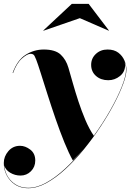

<svg xmlns="http://www.w3.org/2000/svg" viewBox="-33 -730 698 1010"><path d="M387 -634.5 196 -568.5 194.5 -569.5 344.5 -709.5H433.5L540 -569.5L539 -568.5ZM116 260Q58.5 260 22.8 221.2Q-13 182.5 -13 127Q-13 93 11 65Q35 37 72.5 37Q100 37 126.2 57Q152.5 77 152.5 114.5Q152.5 148 129.8 170.8Q107 193.5 75 193.5Q45.5 193.5 20.5 178.5Q-4.5 163.5 -10.5 139.5Q-6.5 190.5 28.5 224.2Q63.5 258 116 258Q161 258 210.2 230.8Q259.5 203.5 309.5 157.2Q359.5 111 406.5 54Q383 81.5 350.5 114.5Q329 76.5 305.5 18.5Q282 -39.5 259.2 -105.5Q236.5 -171.5 216.5 -234.5Q196.5 -297.5 181.2 -345.8Q166 -394 157.5 -416Q154.5 -424 148.8 -435.5Q143 -447 128 -447Q110 -447 82 -422Q54 -397 35.5 -345.5L33.5 -346.5Q58 -414 102 -441.8Q146 -469.5 197 -469.5Q257.5 -469.5 286 -443Q314.5 -416.5 327 -373.5Q337 -339.5 350 -293.2Q363 -247 379.5 -196.8Q396 -146.5 416 -99.2Q436 -52 460.5 -16Q509.5 -84 547.8 -151.8Q586 -219.5 608 -275.2Q630 -331 630 -363Q630 -383.5 623 -403Q625 -394.5 625 -386Q625 -352 598 -330Q571 -308 536.5 -308Q497.5 -308 472 -330.5Q446.5 -353 446.5 -389Q446.5 -423 471.2 -446.2Q496 -469.5 532.5 -469.5Q567.5 -469.5 589.5 -452.8Q611.5 -436 621.8 -411.2Q632 -386.5 632 -363Q632 -335 614.8 -288Q597.5 -241 567 -183Q536.5 -125 495.8 -63.5Q455 -2 408 55.8Q361 113.5 311 159.5Q261 205.5 211.2 232.8Q161.5 260 116 260Z"/></svg>

Font: Bodoni* 96
Style: Bold Italic
Weight: 700
Italic angle: -13°
Version: Version 2.2